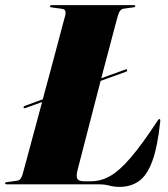

<svg xmlns="http://www.w3.org/2000/svg" viewBox="-40 -720 656 750"><path d="M52 -300Q51.5 -304.5 58.5 -307L127 -332Q143 -390.5 158.2 -447.5Q173.5 -504.5 186 -551.5Q198.5 -598.5 206.2 -627.8Q214 -657 215 -660.5Q217.5 -673 214.5 -678.8Q211.5 -684.5 199 -686L162 -691Q155.5 -691.5 155.5 -695.5Q155.5 -700 162.5 -700H482.5Q488.5 -700 488.5 -696.5Q488.5 -692 482 -691.5L442.5 -686Q428 -684 421.5 -662Q420 -658.5 410.8 -623.5Q401.5 -588.5 387 -533.2Q372.5 -478 355.5 -414.5L450 -448.5Q456.5 -451 456.5 -446.5Q458 -442 451.5 -439.5L353 -404Q337.5 -344.5 322.2 -285.2Q307 -226 294 -176Q281 -126 272.8 -93.8Q264.5 -61.5 263 -56Q256.5 -30 262.5 -21Q268.5 -12 287 -12H317Q354 -12 390 -32.2Q426 -52.5 470 -103.5Q514 -154.5 574.5 -247Q579.5 -255 582.5 -255Q587 -255 586 -246Q575.5 -146.5 555 -90.8Q534.5 -35 502.8 -12.5Q471 10 426.5 10Q406 10 387.2 5Q368.5 0 346.5 0H-14Q-20 0 -20 -3.5Q-20 -8 -13.5 -8.5L26 -14Q35 -15 40 -21.5Q45 -28 48 -38Q49.5 -44 60.8 -85.2Q72 -126.5 88.8 -189Q105.5 -251.5 124.5 -321.5L59.5 -298Q53 -296 52 -300Z"/></svg>

Font: Fraunces 144pt S000 Black
Style: Italic
Weight: 900
Italic angle: -16°
Version: Version 1.000; ttfautohint (v1.8.3)